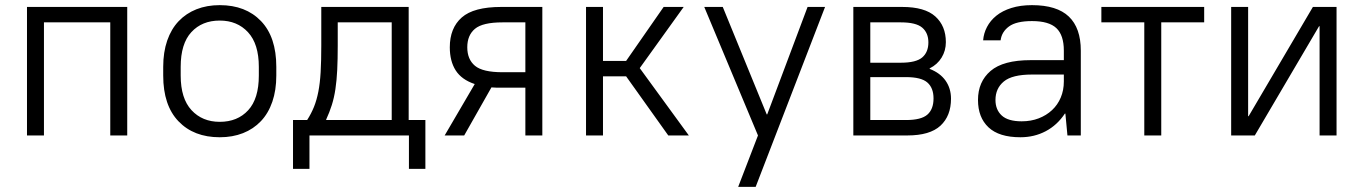

<svg xmlns="http://www.w3.org/2000/svg" viewBox="-20 -527 5305 747"><path d="M85 -500H475V0H409V-440H151V0H85Z M835 7Q734 7 674.5 -55Q615 -117 615 -233V-267Q615 -324 630.5 -369Q646 -414 675 -444.5Q704 -475 744.5 -491Q785 -507 835 -507Q936 -507 995.5 -445Q1055 -383 1055 -267V-233Q1055 -176 1039.5 -131Q1024 -86 995 -55.5Q966 -25 925.5 -9Q885 7 835 7ZM835 -53Q904 -53 945.5 -98Q987 -143 987 -233V-267Q987 -356 945 -401.5Q903 -447 835 -447Q766 -447 724.5 -402Q683 -357 683 -267V-233Q683 -144 725 -98.5Q767 -53 835 -53Z M1120 -60H1175Q1191 -85 1201.5 -111Q1212 -137 1218.5 -170Q1225 -203 1227.5 -246.5Q1230 -290 1230 -350V-500H1570V-60H1635V130H1571V0H1184V130H1120ZM1504 -60V-440H1294V-350Q1294 -296 1292 -255Q1290 -214 1285 -180.5Q1280 -147 1271 -118.5Q1262 -90 1249 -62V-60Z M1827 -200Q1776 -217 1753 -253Q1730 -289 1730 -343Q1730 -418 1776.5 -459Q1823 -500 1930 -500H2090V0H2024V-186H1930Q1920 -186 1910.5 -186Q1901 -186 1892 -187L1786 0H1710ZM1798 -343Q1798 -296 1828 -271Q1858 -246 1935 -246H2024V-440H1935Q1858 -440 1828 -415Q1798 -390 1798 -343Z M2260 -500H2326V-290H2416L2562 -500H2640L2469 -262L2660 0H2580L2416 -230H2326V0H2260Z M2929 0 2720 -500H2792L2963 -82H2965L3122 -500H3190L2920 200H2852Z M3300 -500H3490Q3578 -500 3619 -463Q3660 -426 3660 -363Q3660 -330 3643.5 -303Q3627 -276 3597 -261V-259Q3638 -243 3659 -213Q3680 -183 3680 -143Q3680 -76 3639 -38Q3598 0 3510 0H3300ZM3592 -362Q3592 -399 3568 -419.5Q3544 -440 3485 -440H3366V-283H3485Q3544 -283 3568 -303.5Q3592 -324 3592 -362ZM3612 -144Q3612 -185 3588 -206Q3564 -227 3505 -227H3366V-60H3505Q3564 -60 3588 -81Q3612 -102 3612 -144Z M3950 7Q3867 7 3826 -31.5Q3785 -70 3785 -138Q3785 -209 3834 -251Q3883 -293 3990 -293H4119V-330Q4119 -390 4090 -417.5Q4061 -445 3995 -445Q3934 -445 3905.5 -424Q3877 -403 3873 -370H3805Q3807 -397 3820 -422Q3833 -447 3856.5 -466Q3880 -485 3915 -496Q3950 -507 3995 -507Q4092 -507 4138.5 -462.5Q4185 -418 4185 -330V0H4133L4125 -85H4123Q4093 -40 4048.5 -16.5Q4004 7 3950 7ZM3955 -55Q3991 -55 4021 -66.5Q4051 -78 4073 -98.5Q4095 -119 4107 -147.5Q4119 -176 4119 -210V-237H3995Q3918 -237 3885.5 -210Q3853 -183 3853 -138Q3853 -100 3877.5 -77.5Q3902 -55 3955 -55Z M4432 -440H4265V-500H4665V-440H4498V0H4432Z M4770 -500H4836V-75H4838L5088 -500H5180V0H5114V-425H5112L4862 0H4770Z"/></svg>

Font: PT Root UI
Style: Regular
Weight: 400
Designer: Vitaly Kuzmin
Foundry: ParaType Ltd.
Version: Version 2.001G